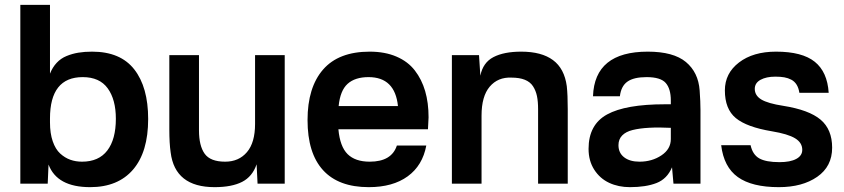

<svg xmlns="http://www.w3.org/2000/svg" viewBox="-20 -750 3448 784"><path d="M184.1 -730V-449.2Q194.3 -475.1 211.4 -493.4Q228.5 -511.7 251.7 -521.2Q274.9 -530.8 300 -534.9Q325.2 -539.1 356 -539.1Q471.7 -539.1 528.3 -466.6Q585 -394 585 -264.2Q585 -129.4 523.4 -57.6Q461.9 14.2 348.1 14.2Q212.9 14.2 178.2 -78.1L174.8 0H63V-730ZM184.1 -250Q184.1 -205.6 195.3 -173.1Q206.5 -140.6 225.8 -123Q245.1 -105.5 267.1 -97.7Q289.1 -89.8 314.9 -89.8Q383.3 -89.8 418.2 -135.5Q453.1 -181.2 453.1 -265.1Q453.1 -343.3 419.9 -389.2Q386.7 -435.1 317.9 -435.1Q184.1 -435.1 184.1 -266.1Z M856.4 14.2Q694.3 14.2 676.8 -127.9Q671.4 -165 671.4 -221.2V-524.9H792.5V-217.8Q792.5 -154.8 815.7 -122.3Q838.9 -89.8 899.4 -89.8Q955.1 -89.8 988.3 -128.7Q1021.5 -167.5 1021.5 -244.1V-524.9H1142.6V0H1031.7L1027.8 -79.1Q1010.7 -28.8 968.5 -7.3Q926.3 14.2 856.4 14.2Z M1489.7 -539.1Q1551.8 -539.1 1598.6 -519Q1645.5 -499 1673.8 -462.4Q1702.1 -425.8 1716.1 -377.9Q1730 -330.1 1730 -271Q1730 -262.7 1727.5 -222.2H1361.8Q1368.2 -151.4 1399.4 -120.6Q1430.7 -89.8 1489.7 -89.8Q1579.1 -89.8 1600.6 -155.8H1720.7Q1705.6 -74.2 1644.8 -30Q1584 14.2 1485.8 14.2Q1362.3 14.2 1299.1 -55.2Q1235.8 -124.5 1235.8 -259.8Q1235.8 -393.1 1299.3 -466.1Q1362.8 -539.1 1489.7 -539.1ZM1362.8 -316.9H1605Q1592.8 -435.1 1484.9 -435.1Q1429.7 -435.1 1399.4 -407.7Q1369.1 -380.4 1362.8 -316.9Z M2108.4 -539.1Q2191.4 -539.1 2238 -504.6Q2284.7 -470.2 2294.4 -397.9Q2298.3 -362.3 2298.3 -304.2V0H2177.2V-304.2Q2177.2 -335.4 2172.6 -357.7Q2168 -379.9 2156.5 -397.7Q2145 -415.5 2123 -424.3Q2101.1 -433.1 2068.4 -433.1Q2013.2 -435.5 1979.7 -396.2Q1946.3 -356.9 1946.3 -277.8V0H1825.2V-524.9H1936L1941.4 -440.9Q1952.1 -494.6 1994.9 -516.8Q2037.6 -539.1 2108.4 -539.1Z M2625 -539.1Q2730 -539.1 2780.8 -496.8Q2831.5 -454.6 2836.9 -380.9Q2840.3 -334 2840.3 -300.8V0H2730L2724.1 -66.9Q2704.1 -19.5 2660.9 -2.7Q2617.7 14.2 2552.2 14.2Q2505.4 14.2 2467.5 -3.4Q2429.7 -21 2406.5 -57.1Q2383.3 -93.3 2383.3 -142.1Q2383.3 -241.2 2459 -282.7Q2534.7 -324.2 2695.3 -324.2H2719.2V-339.8Q2719.2 -387.2 2698.5 -411.1Q2677.7 -435.1 2620.1 -435.1Q2567.9 -435.1 2542 -416.7Q2516.1 -398.4 2511.2 -356.9H2401.4Q2407.7 -539.1 2625 -539.1ZM2505.4 -157.2Q2505.4 -125.5 2528.6 -107.7Q2551.8 -89.8 2591.3 -89.8Q2642.1 -89.8 2680.7 -115.5Q2719.2 -141.1 2719.2 -182.1V-228Q2670.4 -230.5 2630.9 -228.3Q2591.3 -226.1 2563.5 -219.2Q2535.6 -212.4 2520.5 -196.8Q2505.4 -181.2 2505.4 -157.2Z M3148.9 -539.1Q3255.4 -539.1 3306.9 -497.8Q3358.4 -456.5 3363.8 -371.1H3244.1Q3241.2 -390.6 3232.9 -404.1Q3224.6 -417.5 3211.2 -424.6Q3197.8 -431.6 3182.4 -434.3Q3167 -437 3146 -437Q3108.9 -437 3085.4 -424.1Q3062 -411.1 3062 -387.2Q3062 -359.9 3088.6 -343.8Q3115.2 -327.6 3178.2 -317.9Q3283.2 -301.3 3330.6 -261.5Q3377.9 -221.7 3377.9 -147Q3377.9 -70.3 3317.1 -28.1Q3256.3 14.2 3160.2 14.2Q3050.3 14.2 2992.9 -26.9Q2935.5 -67.9 2924.8 -157.2H3044.9Q3053.2 -118.7 3080.3 -103.3Q3107.4 -87.9 3163.1 -87.9Q3207 -87.9 3231.4 -101.1Q3255.9 -114.3 3255.9 -138.2Q3255.9 -167.5 3226.6 -185.3Q3197.3 -203.1 3131.8 -213.9Q3029.3 -231 2984.6 -267.8Q2939.9 -304.7 2939.9 -380.9Q2939.9 -450.7 2997.6 -494.9Q3055.2 -539.1 3148.9 -539.1Z"/></svg>

Font: Nacelle SemiBold
Style: Regular
Weight: 600
Designer: Sora Sagano
Foundry: Sora Sagano
Version: Version 1.000;FEAKit 1.0